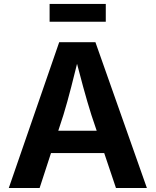

<svg xmlns="http://www.w3.org/2000/svg" viewBox="-20 -938 777 958"><path d="M23.9 0 275.4 -727.5H456.1L712.9 0H558.6L436 -364.3Q416 -427.7 394.8 -505.1Q373.5 -582.5 349.1 -677.2H378.9Q355.5 -582 335.4 -504.2Q315.4 -426.3 296.4 -364.3L177.7 0ZM175.8 -174.3V-285.6H561.5V-174.3ZM507.8 -918.5V-829.6H227.5V-918.5Z"/></svg>

Font: Inter Cardless
Style: Bold
Weight: 700
Designer: Rasmus Andersson
Foundry: rsms
Version: Version 4.001;git-9221beed3